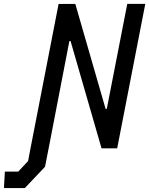

<svg xmlns="http://www.w3.org/2000/svg" viewBox="-113 -750 754 970"><path d="M137.5 -25 237.5 -542.5H243.5L400 -0.5H479L621 -730.5H530L426.5 -200H420.5L267.5 -730H183L41 0L29 63.5L-21 117H-88.5L-93 200H12.5L114.5 92.5Z"/></svg>

Font: Monaspace Krypton
Style: Italic
Weight: 400
Italic angle: -11°
Designer: Riley Cran & the Lettermatic Team
Foundry: Lettermatic
Version: Version 1.101 (Monaspace Krypton)